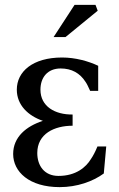

<svg xmlns="http://www.w3.org/2000/svg" viewBox="-20 -752 490 788"><path d="M34 -120C34 -47 100 16 225 16C296 16 361 -7 406 -40L416 -151H380C371 -129 362 -112 353 -99C333 -66 292 -30 220 -30C162 -30 133 -72 133 -124C133 -203 203 -236 278 -236V-282C206 -281 146 -315 146 -384C146 -434 175 -471 229 -471C274 -471 308 -452 331 -416C335 -411 344 -393 350 -379H383V-482C343 -501 289 -516 235 -516C114 -516 49 -458 49 -384C49 -321 95 -277 156 -256C88 -234 34 -190 34 -120ZM200 -600H249L381 -708L372 -732H286Z"/></svg>

Font: LT Superior Serif Medium
Style: Regular
Weight: 500
Designer: Daniel Lyons
Foundry: LyonsType
Version: Version 2.120;FEAKit 1.0